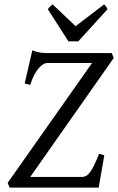

<svg xmlns="http://www.w3.org/2000/svg" viewBox="-20 -858 540 878"><path d="M118.2 -48.8H355Q364.7 -48.8 373.5 -53.5Q382.3 -58.1 391.4 -70.1Q400.4 -82 410.4 -102.5Q420.4 -123 433.1 -154.8L457 -147.9Q454.1 -131.8 450.7 -112.1Q447.3 -92.3 443.8 -72Q440.4 -51.8 437 -33Q433.6 -14.2 431.2 0H23.9L15.1 -22L400.9 -569.8H194.8Q187.5 -569.8 178 -564.5Q168.5 -559.1 158 -547.4Q147.5 -535.6 137.2 -516.6Q127 -497.6 118.2 -470.2L92.8 -476.1L127.9 -627.9Q139.6 -623 149.4 -620.6Q159.2 -618.2 168.9 -616.9Q178.7 -615.7 189 -615.5Q199.2 -615.2 211.9 -615.2H491.2L500 -592.8ZM337.9 -668.9H293L198.7 -815.9Q205.6 -825.2 209.5 -828.6Q213.4 -832 220.7 -837.9L325.7 -738.3L456.1 -837.9Q461.9 -832.5 464.6 -828.9Q467.3 -825.2 471.7 -815.9Z"/></svg>

Font: Gentium Plus Eur
Style: Italic
Weight: 400
Italic angle: -8°
Designer: J. Victor Gaultney, Annie Olsen, Iska Routamaa, Becca Hirsbrunner
Foundry: SIL International
Version: Version 5.000